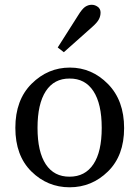

<svg xmlns="http://www.w3.org/2000/svg" viewBox="-20 -777 589 812"><path d="M504.9 -235.4Q504.9 -118.7 436.5 -51.8Q368.2 15.1 274.4 15.1Q180.7 15.1 112.8 -51.8Q44.9 -118.7 44.9 -236.3Q44.9 -354.5 113.8 -422.9Q182.6 -491.2 275.4 -491.2Q368.2 -491.2 436.5 -421.9Q504.9 -352.5 504.9 -235.4ZM274.4 -444.8Q209 -445.3 173.8 -391.6Q138.7 -337.9 138.7 -236.3Q138.7 -134.8 173.8 -82Q209 -29.3 274.4 -29.8Q339.8 -29.8 375 -82.5Q410.2 -134.8 410.2 -236.3Q410.2 -337.9 375 -391.6Q339.8 -445.3 274.4 -444.8ZM367.7 -756.8Q381.8 -756.8 393.6 -748Q405.3 -739.3 405.3 -724.1Q405.3 -709 398.4 -695.8Q392.1 -682.6 370.1 -663.1L250 -556.2L224.1 -576.2L311 -712.9Q326.2 -737.8 339.4 -747.6Q353 -756.8 367.7 -756.8Z"/></svg>

Font: SourceSerifPro-Regular
Style: Regular
Weight: 400
Designer: Frank Grießhammer
Foundry: Adobe Systems Incorporated
Version: Version 1.014;PS Version 1.0;hotconv 1.0.73;makeotf.lib2.5.5